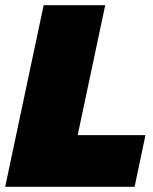

<svg xmlns="http://www.w3.org/2000/svg" viewBox="-39 -719 587 739"><path d="M129 -699H366L260 -199H521L479 0H-19Z"/></svg>

Font: Prompt Black
Style: Italic
Weight: 900
Italic angle: -12°
Designer: Katatrad Team
Foundry: CadsonDemak
Version: Version 1.001